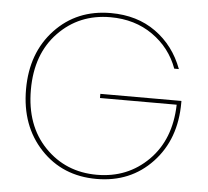

<svg xmlns="http://www.w3.org/2000/svg" viewBox="-51 -765 895 828"><g transform="rotate(5 396.0 -351.0)"><path d="M396 -710Q510 -710 591 -652Q672 -594 709 -495H689Q657 -583 579.5 -637.5Q502 -692 396 -692Q261 -692 171 -599Q81 -506 81 -351Q81 -196 171 -103Q261 -10 396 -10Q529 -10 619 -100Q709 -190 713 -341H381V-359H732V-351Q732 -193 637.5 -92.5Q543 8 396 8Q249 8 154.5 -92.5Q60 -193 60 -351Q60 -509 154.5 -609.5Q249 -710 396 -710Z"/></g></svg>

Font: Poppins Thin
Style: Regular
Weight: 250
Designer: Ninad Kale (Devanagari), Jonny Pinhorn (Latin)
Foundry: Indian Type Foundry
Version: Version 3.200;PS 1.000;hotconv 16.6.54;makeotf.lib2.5.65590